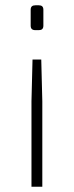

<svg xmlns="http://www.w3.org/2000/svg" viewBox="-20 -503 279 726"><path d="M127 -483H114C102 -483 96 -478 96 -466V-406C96 -394 102 -389 114 -389H127C138 -389 144 -394 144 -406V-466C144 -478 138 -483 127 -483ZM136 -278H103L99 -120V203H140V-120Z"/></svg>

Font: Exo 2 Extra Light
Style: Regular
Weight: 250
Designer: Natanael Gama
Version: Version 1.001;PS 001.001;hotconv 1.0.88;makeotf.lib2.5.64775